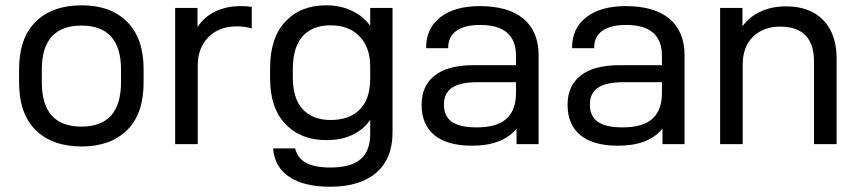

<svg xmlns="http://www.w3.org/2000/svg" viewBox="-20 -542 3233 722"><path d="M51.8 -231V-282.2Q51.8 -398.9 114.3 -460.4Q176.8 -522 287.1 -522Q396 -522 458 -460Q520 -397.9 520 -282.2V-231Q520 -114.3 458 -52.7Q395.5 8.8 287.1 8.8Q176.8 8.8 114.3 -52.7Q51.8 -114.3 51.8 -231ZM435.1 -232.9V-279.8Q435.1 -445.8 286.1 -445.8Q137.2 -445.8 137.2 -279.8V-232.9Q137.2 -65.9 286.1 -65.9Q435.1 -65.9 435.1 -232.9Z M638.7 -512.2H722.7V-439.9Q747.6 -479 791 -499.5Q832 -519 885.7 -519Q907.7 -519 926.8 -516.1V-435.1Q900.4 -442.9 870.6 -442.9Q804.2 -442.9 764.2 -402.8Q723.6 -362.3 723.6 -294.9V0H638.7Z M1006.8 16.1H1089.8Q1098.6 52.7 1130.9 70.3Q1163.1 87.9 1222.7 87.9Q1298.8 87.9 1335.4 57.1Q1372.1 26.4 1372.1 -38.1V-91.8Q1348.1 -55.2 1304.7 -34.7Q1263.7 -15.1 1208 -15.1Q1110.8 -15.1 1053.2 -75.7Q995.6 -136.2 995.6 -247.1V-286.1Q995.6 -398.9 1052.7 -460.4Q1109.9 -522 1206.1 -522Q1260.3 -522 1303.2 -501.5Q1347.2 -480.5 1372.1 -444.8V-512.2H1456.1V-43.9Q1456.1 54.2 1395.5 106.9Q1334 160.2 1221.7 160.2Q1124 160.2 1068.4 123.5Q1012.7 86.9 1006.8 16.1ZM1372.1 -245.1V-292Q1372.1 -363.3 1332.5 -404.8Q1293 -446.8 1222.7 -446.8Q1154.8 -446.8 1117.7 -405.3Q1081.1 -364.3 1081.1 -280.8V-252Q1081.1 -171.4 1118.2 -131.3Q1155.8 -90.8 1222.7 -90.8Q1294.9 -90.8 1333.5 -130.9Q1372.1 -170.9 1372.1 -245.1Z M1948.2 -471.7Q2005.4 -423.8 2005.4 -334V0H1922.4V-58.1Q1869.6 5.9 1755.4 5.9Q1662.1 5.9 1613.8 -33.7Q1565.4 -73.2 1565.4 -147.9Q1565.4 -219.7 1615.2 -258.3Q1664.6 -296.9 1761.2 -296.9H1920.4V-332Q1920.4 -448.2 1785.6 -448.2Q1727.1 -448.2 1695.8 -425.8Q1665.5 -404.3 1665.5 -363.8V-360.8H1582.5V-363.8Q1582.5 -436 1636.2 -477.5Q1689.9 -519 1784.7 -519Q1891.6 -519 1948.2 -471.7ZM1884.3 -95.2Q1920.4 -127.4 1920.4 -192.9V-232.9H1775.4Q1710.9 -232.9 1680.2 -212.4Q1649.4 -191.9 1649.4 -148.9Q1649.4 -105 1679.2 -84Q1709 -63 1772.5 -63Q1848.6 -63 1884.3 -95.2Z M2497.1 -471.7Q2554.2 -423.8 2554.2 -334V0H2471.2V-58.1Q2418.5 5.9 2304.2 5.9Q2210.9 5.9 2162.6 -33.7Q2114.3 -73.2 2114.3 -147.9Q2114.3 -219.7 2164.1 -258.3Q2213.4 -296.9 2310.1 -296.9H2469.2V-332Q2469.2 -448.2 2334.5 -448.2Q2275.9 -448.2 2244.6 -425.8Q2214.4 -404.3 2214.4 -363.8V-360.8H2131.3V-363.8Q2131.3 -436 2185.1 -477.5Q2238.8 -519 2333.5 -519Q2440.4 -519 2497.1 -471.7ZM2433.1 -95.2Q2469.2 -127.4 2469.2 -192.9V-232.9H2324.2Q2259.8 -232.9 2229 -212.4Q2198.2 -191.9 2198.2 -148.9Q2198.2 -105 2228 -84Q2257.8 -63 2321.3 -63Q2397.5 -63 2433.1 -95.2Z M2688 -512.2H2772V-442.9Q2798.3 -479.5 2841.3 -499Q2882.8 -518.1 2935.1 -518.1Q3026.4 -518.1 3076.2 -465.8Q3126 -414.1 3126 -321.8V0H3041V-311Q3041 -376 3008.8 -409.2Q2976.6 -441.9 2914.1 -441.9Q2850.6 -441.9 2811.5 -403.8Q2772.9 -365.7 2772.9 -299.8V0H2688Z"/></svg>

Font: D-DIN Exp
Style: Regular
Weight: 400
Width: 7
Designer: Charles Nix
Foundry: Datto Inc.
Version: Version 1.00